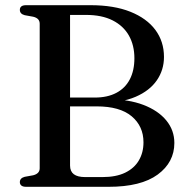

<svg xmlns="http://www.w3.org/2000/svg" viewBox="-20 -720 718 740"><path d="M652 -169Q652 -94.5 587.8 -47.2Q523.5 0 398.5 0H81Q68 0 62.2 -5Q56.5 -10 56.5 -18Q56.5 -33.5 75 -38.5L108 -44.5Q120 -47.5 126.5 -54.2Q133 -61 133 -71.5V-628.5Q133 -639 126.8 -645.8Q120.5 -652.5 108 -655.5L75 -661.5Q56.5 -666.5 56.5 -682Q56.5 -690.5 62.2 -695.2Q68 -700 81 -700H328.5Q419 -700 482.2 -674.8Q545.5 -649.5 578.8 -604.8Q612 -560 612 -500.5Q612 -450.5 584.5 -410.5Q557 -370.5 502.8 -347Q448.5 -323.5 367 -323.5L397.5 -337.5Q475.5 -337.5 532.5 -315.8Q589.5 -294 620.8 -256Q652 -218 652 -169ZM352.5 -310H216V-344H345.5Q394 -344 428.2 -362Q462.5 -380 480.2 -414Q498 -448 498 -495.5Q498 -545.5 476.8 -583Q455.5 -620.5 414 -641.5Q372.5 -662.5 311.5 -662.5H250V-82Q250 -59.5 264.5 -48.5Q279 -37.5 308.5 -37.5H374.5Q427.5 -37.5 462.5 -54.5Q497.5 -71.5 515.2 -101.8Q533 -132 533 -171.5Q533 -233.5 487.5 -271.8Q442 -310 352.5 -310Z"/></svg>

Font: Fraunces 11pt
Style: Regular
Weight: 400
Version: Version 1.000;[b76b70a41]